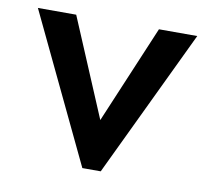

<svg xmlns="http://www.w3.org/2000/svg" viewBox="-61 -539 672 617"><g transform="rotate(10 275.0 -231.0)"><path d="M535 -472 305 10H245L15 -472H140L275 -152L410 -472Z"/></g></svg>

Font: Madhuban Medium
Style: Regular
Weight: 500
Designer: jaikishan Patel
Foundry: MagicType
Version: Version 1.000